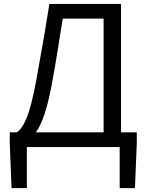

<svg xmlns="http://www.w3.org/2000/svg" viewBox="-20 -753 750 983"><path d="M39.2 210.2 29.8 -22V-75.6H680.4V-22L671 210.2H592.8V0H117.4V210.2ZM278.6 -516.2Q263.2 -418.2 246 -325.4Q217.2 -170.4 179.9 -101.5Q142.6 -32.6 90.6 -23.6L63.8 -75.6Q89.4 -86.2 114.8 -145.5Q140.2 -204.8 165.2 -339.6Q183.2 -438 205 -563.4L232.8 -733H599.6V-34H510.4V-657.6H301.6Q289.4 -587.4 278.6 -516.2Z"/></svg>

Font: 寒蝉端黑体 Light
Style: Regular
Weight: 300
Designer: ChillDuanSans {Warren2060}; 
Source Han Sans {Ryoko NISHIZUKA 西塚涼子 (kana, bopomofo & ideographs); Paul D. Hunt (Latin, G
Foundry: ChillType&Adobe
Version: Version 1.300;Glyphs 3.3 (3306)